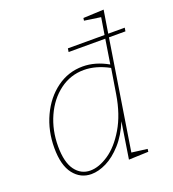

<svg xmlns="http://www.w3.org/2000/svg" viewBox="-139 -871 886 984"><g transform="rotate(-20 304.0 -379.5)"><path d="M605 -622H515L421 -28L506 -17L504 -2L397 2L428 -196Q400 -128 359 -82.5Q318 -37 274.5 -15.5Q231 6 192 6Q133 6 95.5 -42Q58 -90 58 -185Q58 -278 94.5 -356.5Q131 -435 194.5 -481.5Q258 -528 337 -528Q405 -528 474 -489L495 -622H295L298 -641H498L513 -733L424 -746L426 -760L538 -765L518 -641H608ZM450 -335 472 -471Q402 -509 336 -509Q263 -509 204.5 -465.5Q146 -422 112.5 -348Q79 -274 79 -186Q79 -99 110.5 -56Q142 -13 193 -13Q240 -13 293 -48.5Q346 -84 389.5 -157Q433 -230 450 -335Z"/></g></svg>

Font: Bitter Pro Thin
Style: Italic
Weight: 250
Italic angle: -9°
Designer: Sol Matas, and Bitter project Authors
Foundry: Sol Matas
Version: Version 1.010